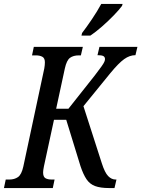

<svg xmlns="http://www.w3.org/2000/svg" viewBox="-53 -951 715 971"><path d="M-33 0 -24 -43H-6Q20 -43 38 -55.5Q56 -68 65 -109L171 -605Q174 -622 174 -636Q174 -657 161 -664Q148 -671 128 -671H109L118 -714H366L356 -671H346Q318 -671 301 -658.5Q284 -646 275 -605L231 -401H293L426 -569Q449 -599 460 -614.5Q471 -630 474.5 -638Q478 -646 478 -652Q478 -663 469.5 -667.5Q461 -672 440 -672L450 -714H642L632 -672Q603 -672 575 -652Q547 -632 505 -581L369 -414L462 -125Q477 -78 494 -60.5Q511 -43 532 -43H536L526 0H498Q455 0 428 -10Q401 -20 384.5 -44.5Q368 -69 354 -111L282 -345H220L169 -109Q165 -89 165 -79Q165 -57 176.5 -50Q188 -43 209 -43H223L214 0ZM359 -771 362 -784Q385 -814 412 -854Q439 -894 459 -931H567L564 -921Q550 -902 522.5 -873.5Q495 -845 463 -817Q431 -789 404 -771Z"/></svg>

Font: Noto Serif ExtraCondensed Medium
Style: Italic
Weight: 500
Width: 2
Italic angle: -12°
Designer: Monotype Design Team
Foundry: Monotype Imaging Inc.
Version: Version 2.013; ttfautohint (v1.8.4.7-5d5b)